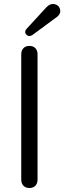

<svg xmlns="http://www.w3.org/2000/svg" viewBox="-20 -941 323 966"><path d="M86.9 -37.1V-668Q86.9 -687 97.9 -698.5Q108.9 -710 127.9 -710Q147 -710 158 -698.5Q168.9 -687 168.9 -668V-37.1Q168.9 -18.1 158 -6.6Q147 4.9 127.9 4.9Q108.9 4.9 97.9 -6.6Q86.9 -18.1 86.9 -37.1ZM113.8 -795.9 212.9 -903.8Q229 -920.9 245.6 -920.9Q262.2 -920.9 272.7 -910.9Q283.2 -900.9 283.2 -883.5Q283.2 -866.2 258.8 -850.1L142.1 -764.2Q134.8 -759.8 127.4 -759.8Q120.1 -759.8 113.5 -765.9Q106.9 -772 106.9 -780.3Q106.9 -788.6 113.8 -795.9Z"/></svg>

Font: Nunito-Regular
Style: Regular
Weight: 400
Designer: Vernon Adams
Foundry: newtypography
Version: Version 3.000